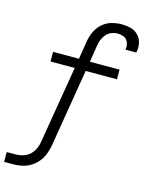

<svg xmlns="http://www.w3.org/2000/svg" viewBox="-144 -843 868 1133"><g transform="rotate(15 290.0 -277.0)"><path d="M-5 205H49Q76 205 103 199.5Q130 194 155 179Q180 164 198.5 141.5Q217 119 227 93Q237 67 242 40L321 -438H512V-497H331L347 -599Q350 -618 357 -636Q364 -654 377 -669.5Q390 -685 409 -692.5Q428 -700 446 -700Q467 -700 485.5 -692Q504 -684 511.5 -664.5Q519 -645 516 -625L515 -620H581Q582 -624 583 -628Q588 -656 581 -682.5Q574 -709 555 -727.5Q536 -746 510 -752.5Q484 -759 456 -759Q426 -759 395 -750.5Q364 -742 339 -720Q314 -698 300.5 -668.5Q287 -639 282 -609L264 -497H106V-438H254L176 30Q173 53 163.5 75Q154 97 136 114Q118 131 95 138Q72 145 49 145H-5Z"/></g></svg>

Font: Iosevka Sparkle Light
Style: Italic
Weight: 300
Italic angle: -9°
Designer: Belleve Invis
Foundry: Belleve Invis
Version: Version 4.5.0; ttfautohint (v1.8.3)